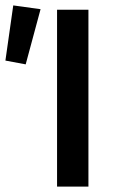

<svg xmlns="http://www.w3.org/2000/svg" viewBox="-36 -690 430 710"><path d="M175 0V-654H291V0ZM-16 -466 13 -670 114 -656 59 -452Z"/></svg>

Font: TT Toshiba Sans Medium
Style: Regular
Weight: 500
Designer: Paul D. Hunt
Foundry: Toshiba Corporation
Version: Version 2.020;PS 2.000;hotconv 1.0.86;makeotf.lib2.5.63406